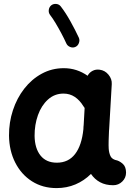

<svg xmlns="http://www.w3.org/2000/svg" viewBox="-20 -901 679 978"><path d="M556.6 42.5Q518.1 42.5 490 27.3Q461.9 12.2 443.4 -15.1Q408.7 19.5 364.3 38.3Q319.8 57.1 268.1 57.1Q197.3 57.1 142.8 22.5Q88.4 -12.2 57.6 -72.8Q26.9 -133.3 25.9 -210Q25.4 -277.3 45.7 -339.1Q65.9 -400.9 103.5 -449.2Q141.1 -497.6 192.6 -525.6Q244.1 -553.7 305.2 -553.7Q371.1 -553.7 426.3 -515.1Q434.6 -531.2 451.2 -540Q467.8 -548.8 487.8 -545.9Q514.6 -542.5 532.7 -520.5Q550.8 -498.5 549.3 -472.7L536.1 -244.6Q535.6 -239.3 535.2 -233.4Q534.2 -212.4 533.4 -185.5Q532.7 -158.7 533.7 -143.6Q535.2 -121.6 543.2 -105Q551.3 -88.4 577.6 -83.5Q593.3 -78.1 607.4 -64.5Q621.6 -50.8 622.1 -22Q622.1 4.9 602.8 23.7Q583.5 42.5 556.6 42.5ZM269.5 -72.3Q328.6 -72.3 362.5 -116.5Q396.5 -160.6 404.8 -243.2Q404.8 -250 405.3 -255.9Q405.3 -260.3 406.2 -264.2L411.1 -351.1Q407.2 -355.5 404.3 -360.8Q386.2 -390.6 360.8 -407.5Q335.4 -424.3 303.7 -424.3Q257.8 -424.3 224.4 -394Q190.9 -363.8 173.3 -314.5Q155.8 -265.1 156.2 -208.5Q157.2 -145 186.5 -108.6Q215.8 -72.3 269.5 -72.3ZM241.2 -874Q252 -882.3 266.6 -880.9Q281.2 -879.4 289.6 -868.2Q314 -836.9 338.9 -792.2Q363.8 -747.6 381.8 -708.5Q387.2 -695.8 381.8 -681.6Q376.5 -667.5 364.3 -662.1Q351.6 -656.2 337.6 -661.6Q323.7 -667 317.9 -679.7Q307.1 -703.6 292.5 -731.2Q277.8 -758.8 262.7 -783.9Q247.6 -809.1 234.9 -825.2Q226.6 -836.4 228.5 -850.8Q230.5 -865.2 241.2 -874Z"/></svg>

Font: Mikhak-DS2-FD Bold
Style: Regular
Weight: 700
Designer: Amin Abedi
Version: Version 3.4